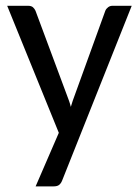

<svg xmlns="http://www.w3.org/2000/svg" viewBox="-20 -498 493 679"><path d="M199.7 140.6Q195.8 150.4 189.2 155.8Q182.6 161.1 169.9 161.1H106L188 -28.3L5.4 -477.5H79.6Q90.8 -477.5 96.7 -472.2Q102.5 -466.8 105.5 -460L216.8 -161.1Q220.7 -150.9 224.4 -140.6Q228 -130.4 230.5 -120.1Q233.4 -130.9 237.1 -141.4Q240.7 -151.9 244.6 -162.1L352.5 -460Q355.5 -467.3 362.3 -472.4Q369.1 -477.5 377.4 -477.5H445.8Z"/></svg>

Font: Carlito
Style: Regular
Weight: 400
Designer: Lukasz Dziedzic
Foundry: tyPoland Lukasz Dziedzic
Version: Version 1.103; Beta1; all basic design good, some composites